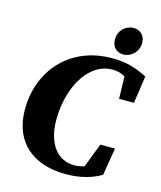

<svg xmlns="http://www.w3.org/2000/svg" viewBox="-128 -958 898 1071"><g transform="rotate(15 321.0 -423.0)"><path d="M354 20C441 20 510 -2 557 -31L583 -189H498L445 -50C426 -44 408 -40 389 -40C274 -40 225 -143 225 -259C225 -445 316 -611 457 -611C485 -611 508 -605 530 -591L533 -463H619L642 -621C577 -655 518 -672 438 -672C193 -672 41 -493 41 -271C41 -76 171 20 354 20ZM491 -708C535 -708 577 -745 577 -796C577 -837 551 -866 511 -866C465 -866 425 -830 425 -778C425 -733 453 -708 491 -708Z"/></g></svg>

Font: Source Serif Pro Black
Style: Italic
Weight: 900
Italic angle: -12°
Designer: Frank Grießhammer
Foundry: Adobe Systems Incorporated
Version: Version 3.001;hotconv 1.0.111;makeotfexe 2.5.65597